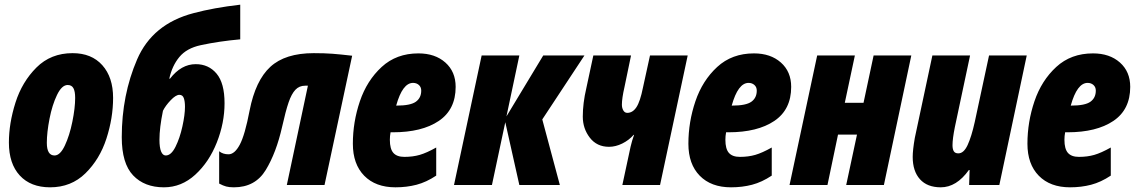

<svg xmlns="http://www.w3.org/2000/svg" viewBox="-20 -790 4853 820"><path d="M18 -181Q18 -263 46 -351.5Q74 -440 135.5 -501.5Q197 -563 290 -563Q371 -563 417 -511.5Q463 -460 463 -372Q463 -286 434.5 -198Q406 -110 345 -50Q284 10 194 10Q111 10 64.5 -40.5Q18 -91 18 -181ZM301 -372Q301 -400 293.5 -413.5Q286 -427 269 -427Q244 -427 223.5 -384.5Q203 -342 191.5 -283Q180 -224 180 -180Q180 -126 213 -126Q237 -126 257 -168.5Q277 -211 289 -270Q301 -329 301 -372Z M500 -204Q500 -384 565.5 -536Q631 -688 807 -734Q893 -757 1006 -770V-622Q916 -614 837 -597Q777 -584 746 -546.5Q715 -509 703 -454H706Q754 -516 816 -516Q871 -516 905 -475.5Q939 -435 939 -349Q939 -265 906 -181.5Q873 -98 814 -44Q755 10 680 10Q597 10 548.5 -41Q500 -92 500 -204ZM770 -334Q770 -357 765 -371Q760 -385 746 -385Q731 -385 709 -362Q687 -339 676 -317Q661 -244 661 -193Q661 -160 668 -143Q675 -126 688 -126Q711 -126 729.5 -163Q748 -200 759 -250Q770 -300 770 -334Z M916 -6V-144Q932 -131 956 -131Q982 -131 1004 -172Q1026 -213 1046 -318Q1071 -446 1134.5 -504.5Q1198 -563 1320 -563Q1366 -563 1399 -560.5Q1432 -558 1484 -552L1366 0H1205L1295 -424H1283Q1258 -424 1241.5 -406.5Q1225 -389 1212.5 -352.5Q1200 -316 1185 -249Q1160 -138 1115 -64Q1070 10 979 10Q959 10 946 6.5Q933 3 916 -6Z M1487 -176Q1487 -269 1517 -357.5Q1547 -446 1610 -504Q1673 -562 1767 -562Q1838 -562 1882 -523Q1926 -484 1926 -419Q1926 -322 1854 -273.5Q1782 -225 1658 -225H1648Q1645 -209 1645 -193Q1645 -154 1660 -137Q1675 -120 1707 -120Q1743 -120 1772.5 -128.5Q1802 -137 1843 -160V-40Q1801 -12 1759 -1Q1717 10 1669 10Q1584 10 1535.5 -39.5Q1487 -89 1487 -176ZM1674 -339Q1733 -339 1756 -355.5Q1779 -372 1779 -403Q1779 -418 1769 -427Q1759 -436 1744 -436Q1699 -436 1672 -339Z M2037 -553H2198L2143 -293L2300 -553H2476L2296 -280L2371 0H2198L2138 -268L2081 0H1919Z M2673 -163Q2679 -189 2688 -214H2686Q2666 -191 2637.5 -177Q2609 -163 2581 -163Q2529 -163 2499 -202Q2469 -241 2469 -292Q2469 -349 2484 -413L2514 -553H2675L2647 -418Q2636 -370 2636 -343Q2636 -329 2642 -318.5Q2648 -308 2659 -308Q2682 -308 2698 -332Q2714 -356 2726 -416L2756 -553H2917L2799 0H2638Z M2920 -176Q2920 -269 2950 -357.5Q2980 -446 3043 -504Q3106 -562 3200 -562Q3271 -562 3315 -523Q3359 -484 3359 -419Q3359 -322 3287 -273.5Q3215 -225 3091 -225H3081Q3078 -209 3078 -193Q3078 -154 3093 -137Q3108 -120 3140 -120Q3176 -120 3205.5 -128.5Q3235 -137 3276 -160V-40Q3234 -12 3192 -1Q3150 10 3102 10Q3017 10 2968.5 -39.5Q2920 -89 2920 -176ZM3107 -339Q3166 -339 3189 -355.5Q3212 -372 3212 -403Q3212 -418 3202 -427Q3192 -436 3177 -436Q3132 -436 3105 -339Z M3470 -553H3631L3588 -351H3668L3711 -553H3872L3755 0H3594L3640 -215H3559L3514 0H3352Z M3878 -120Q3878 -149 3887 -201L3962 -553H4123L4058 -247Q4048 -197 4048 -170Q4048 -153 4053.5 -144Q4059 -135 4073 -135Q4096 -135 4112.5 -170.5Q4129 -206 4143 -269L4204 -553H4365L4248 0H4119L4121 -64H4118Q4065 10 3998 10Q3940 10 3909 -24.5Q3878 -59 3878 -120Z M4368 -176Q4368 -269 4398 -357.5Q4428 -446 4491 -504Q4554 -562 4648 -562Q4719 -562 4763 -523Q4807 -484 4807 -419Q4807 -322 4735 -273.5Q4663 -225 4539 -225H4529Q4526 -209 4526 -193Q4526 -154 4541 -137Q4556 -120 4588 -120Q4624 -120 4653.5 -128.5Q4683 -137 4724 -160V-40Q4682 -12 4640 -1Q4598 10 4550 10Q4465 10 4416.5 -39.5Q4368 -89 4368 -176ZM4555 -339Q4614 -339 4637 -355.5Q4660 -372 4660 -403Q4660 -418 4650 -427Q4640 -436 4625 -436Q4580 -436 4553 -339Z"/></svg>

Font: Noto Sans UI CondBlack
Style: Italic
Weight: 900
Width: 3
Italic angle: -12°
Designer: Monotype Design Team
Foundry: Monotype Imaging Inc.
Version: Version 1.001